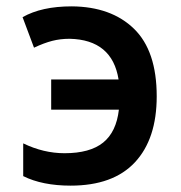

<svg xmlns="http://www.w3.org/2000/svg" viewBox="-20 -574 570 604"><path d="M202 10Q158 10 120.5 2.5Q83 -5 53 -20V-123Q117 -92 183 -92Q263 -92 304.5 -125.5Q346 -159 354 -229H141V-324H353Q333 -449 199 -452Q170 -452 144.5 -445.5Q119 -439 87 -424L51 -520Q81 -537 119.5 -545.5Q158 -554 206 -554Q330 -553 401.5 -483.5Q473 -414 473 -271Q473 -137 404.5 -63.5Q336 10 202 10Z"/></svg>

Font: Noto Sans Mono Condensed SemiBold
Style: Regular
Weight: 600
Width: 3
Designer: Monotype Design Team
Foundry: Monotype Imaging Inc.
Version: Version 2.014